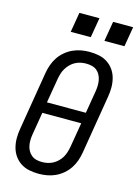

<svg xmlns="http://www.w3.org/2000/svg" viewBox="-139 -1018 788 1101"><g transform="rotate(15 255.0 -468.0)"><path d="M204 8Q175 8 147.5 2.5Q120 -3 97.5 -17.5Q75 -32 59.5 -54Q44 -76 37 -102.5Q30 -129 30 -157.5Q30 -186 35 -214L92 -559Q96 -584 104.5 -608.5Q113 -633 127.5 -655Q142 -677 162.5 -694.5Q183 -712 207 -723Q231 -734 256 -738.5Q281 -743 305 -743Q334 -743 361.5 -737.5Q389 -732 411.5 -717.5Q434 -703 449.5 -681Q465 -659 472 -632.5Q479 -606 479 -577.5Q479 -549 474 -521L417 -176Q413 -151 404.5 -126.5Q396 -102 381.5 -80Q367 -58 346.5 -40.5Q326 -23 302.5 -12Q279 -1 253.5 3.5Q228 8 204 8ZM144 -400H375L397 -532Q400 -549 400.5 -566.5Q401 -584 398 -600Q395 -616 387.5 -630.5Q380 -645 367.5 -655Q355 -665 338.5 -669Q322 -673 304 -673Q288 -673 271.5 -669.5Q255 -666 240 -658Q225 -650 212.5 -637.5Q200 -625 191 -610.5Q182 -596 177 -580Q172 -564 169 -548ZM205 -62Q221 -62 237.5 -65.5Q254 -69 269 -77Q284 -85 297 -97.5Q310 -110 318.5 -124.5Q327 -139 332 -155Q337 -171 340 -187L365 -335H134L112 -203Q109 -186 108.5 -168.5Q108 -151 111 -135Q114 -119 122 -104.5Q130 -90 142.5 -80Q155 -70 171 -66Q187 -62 205 -62ZM371 -826 391 -944H510L490 -826ZM171 -826 191 -944H310L290 -826Z"/></g></svg>

Font: Iosevka SS04 Oblique
Style: Regular
Weight: 400
Italic angle: -9°
Monospace: yes
Designer: Belleve Invis
Foundry: Belleve Invis
Version: Version 19.0.0; ttfautohint (v1.8.4)